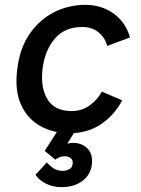

<svg xmlns="http://www.w3.org/2000/svg" viewBox="-20 -535 581 790"><path d="M515 -381 421 -346Q413 -379 386 -401.5Q359 -424 317 -424Q247 -424 206 -376.5Q165 -329 155 -252Q146 -174 175.5 -126Q205 -78 275 -78Q316 -78 348.5 -101Q381 -124 399 -158L483 -122Q448 -58 393.5 -22.5Q339 13 267 13Q198 13 145 -17Q92 -47 66 -105.5Q40 -164 51 -250Q61 -336 101.5 -395Q142 -454 202 -484.5Q262 -515 331 -515Q397 -515 446.5 -480Q496 -445 515 -381ZM233 235Q198 235 169 220.5Q140 206 126 184L173 133Q179 142 196.5 155Q214 168 238 168Q253 168 265.5 161Q278 154 279 138Q281 124 271 116Q261 108 247 108Q233 108 222.5 113Q212 118 208 122L164 86L217 3H290L257 56Q286 49 310.5 57.5Q335 66 348.5 87Q362 108 358 141Q353 184 319 209.5Q285 235 233 235Z"/></svg>

Font: Inclusive Sans Medium
Style: Italic
Weight: 500
Italic angle: -7°
Designer: Olivia King
Foundry: Olivia King
Version: Version 2.004